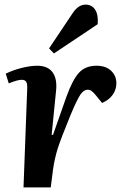

<svg xmlns="http://www.w3.org/2000/svg" viewBox="-20 -813 553 833"><path d="M192.9 -603 297.9 -759.8Q321.8 -793 351.1 -793Q378.4 -793 392.8 -771Q407.2 -749 403.8 -708L213.9 -581.1ZM82 0 98.1 -429.2Q99.1 -448.2 94 -457.5Q88.9 -466.8 74.2 -466.8Q55.7 -466.8 18.1 -451.2L4.9 -493.2Q33.2 -507.8 72 -517.8Q110.8 -527.8 141.1 -527.8Q187.5 -527.8 208.3 -499Q229 -470.2 223.1 -418L204.1 -228H210L268.1 -393.1Q294.4 -466.3 322.3 -497.1Q350.1 -527.8 398.9 -527.8Q439 -527.8 461.9 -506.1Q484.9 -484.4 484.9 -452.1Q484.9 -424.3 469 -401.9Q453.1 -379.4 422.9 -366.2L397.9 -397Q385.7 -412.1 377.7 -418Q369.6 -423.8 359.9 -423.8Q343.8 -423.8 329.3 -403.3Q314.9 -382.8 286.1 -314Q243.7 -210.9 230.2 -168Q216.8 -125 210 -77.1L200.2 0Z"/></svg>

Font: Literata SemiBold
Style: Italic
Weight: 650
Italic angle: -2.39999°
Designer: Latin by Veronika Burian and Jose Scaglione. Greek by Irene Vlachou. Cyrillic by Vera Evstafieva
Foundry: TypeTogether
Version: Version 3.021